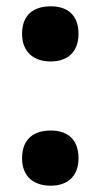

<svg xmlns="http://www.w3.org/2000/svg" viewBox="-20 -577 320 609"><path d="M50 -470C50 -410 89 -382 141 -382C191 -382 229 -409 229 -470C229 -531 192 -557 141 -557C88 -557 50 -531 50 -470ZM50 -75C50 -15 89 12 141 12C191 12 229 -15 229 -75C229 -137 192 -163 141 -163C88 -163 50 -137 50 -75Z"/></svg>

Font: Noto Sans Myanmar SemiCondensed ExtraBold
Style: Regular
Weight: 800
Width: 4
Designer: Monotype Design Team
Foundry: Monotype Imaging Inc.
Version: Version 2.107